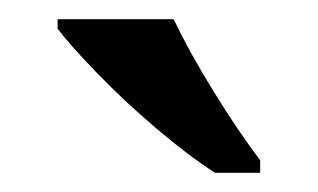

<svg xmlns="http://www.w3.org/2000/svg" viewBox="-20 -786 331 200"><path d="M204 -606Q176 -624 142.5 -652.5Q109 -681 81 -710Q53 -739 40 -756V-766H161Q177 -732 203 -690Q229 -648 251 -619V-606Z"/></svg>

Font: Noto Serif Hentaigana Medium
Style: Regular
Weight: 500
Designer: Kazuhiro Yamada
Foundry: nipponia
Version: Version 1.000; ttfautohint (v1.8.4.7-5d5b)